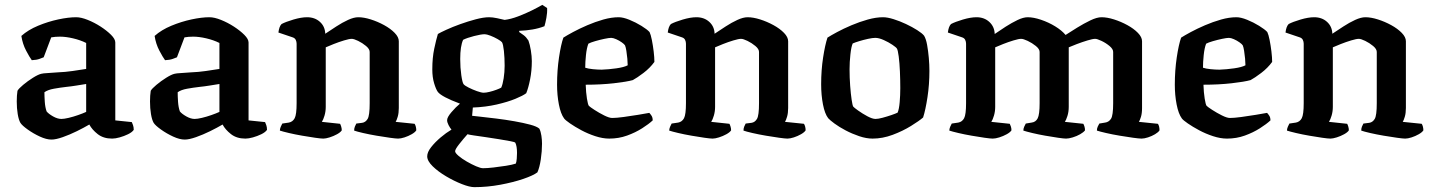

<svg xmlns="http://www.w3.org/2000/svg" viewBox="-20 -571 5901 791"><path d="M192 4Q171 4 144 -8.5Q117 -21 94 -37.5Q71 -54 64 -65Q57 -77 53 -101Q49 -125 49 -153Q49 -178 52 -197Q57 -206 75.5 -221.5Q94 -237 115.5 -250.5Q137 -264 150 -267Q157 -269 176.5 -270Q196 -271 219 -273Q248 -274 279 -278.5Q310 -283 335 -287V-394Q311 -406 281 -413Q251 -420 227 -420Q207 -420 191 -417L160 -335Q155 -333 143 -328.5Q131 -324 111 -323Q102 -335 87.5 -362.5Q73 -390 68 -423Q96 -448 137 -465Q178 -482 220 -491Q262 -500 294 -500Q314 -500 341.5 -489Q369 -478 394.5 -461.5Q420 -445 437.5 -427.5Q455 -410 455 -396V-75L523 -68Q525 -64 528 -55.5Q531 -47 531 -36Q524 -26 507.5 -18Q491 -10 473 -5Q455 0 442 0Q406 0 382.5 -18.5Q359 -37 348 -58Q326 -45 296.5 -30.5Q267 -16 238.5 -6Q210 4 192 4ZM233 -81Q244 -81 263 -85.5Q282 -90 302 -97Q322 -104 335 -110V-225Q316 -222 294.5 -218.5Q273 -215 253 -213Q227 -210 202 -205.5Q177 -201 163 -191Q163 -174 164.5 -151.5Q166 -129 172 -112Q180 -102 198.5 -91.5Q217 -81 233 -81Z M741 4Q720 4 693 -8.5Q666 -21 643 -37.5Q620 -54 613 -65Q606 -77 602 -101Q598 -125 598 -153Q598 -178 601 -197Q606 -206 624.5 -221.5Q643 -237 664.5 -250.5Q686 -264 699 -267Q706 -269 725.5 -270Q745 -271 768 -273Q797 -274 828 -278.5Q859 -283 884 -287V-394Q860 -406 830 -413Q800 -420 776 -420Q756 -420 740 -417L709 -335Q704 -333 692 -328.5Q680 -324 660 -323Q651 -335 636.5 -362.5Q622 -390 617 -423Q645 -448 686 -465Q727 -482 769 -491Q811 -500 843 -500Q863 -500 890.5 -489Q918 -478 943.5 -461.5Q969 -445 986.5 -427.5Q1004 -410 1004 -396V-75L1072 -68Q1074 -64 1077 -55.5Q1080 -47 1080 -36Q1073 -26 1056.5 -18Q1040 -10 1022 -5Q1004 0 991 0Q955 0 931.5 -18.5Q908 -37 897 -58Q875 -45 845.5 -30.5Q816 -16 787.5 -6Q759 4 741 4ZM782 -81Q793 -81 812 -85.5Q831 -90 851 -97Q871 -104 884 -110V-225Q865 -222 843.5 -218.5Q822 -215 802 -213Q776 -210 751 -205.5Q726 -201 712 -191Q712 -174 713.5 -151.5Q715 -129 721 -112Q729 -102 747.5 -91.5Q766 -81 782 -81Z M1312 0Q1302 0 1278 -3.5Q1254 -7 1225 -12Q1196 -17 1170.5 -23Q1145 -29 1133 -33Q1133 -40 1136.5 -48.5Q1140 -57 1143 -62L1170 -66Q1186 -69 1194 -84Q1202 -99 1202 -146V-391Q1202 -399 1198.5 -406.5Q1195 -414 1186 -417L1127 -437Q1130 -462 1140 -472Q1157 -481 1189 -490.5Q1221 -500 1245 -500Q1277 -500 1298 -481Q1319 -462 1320 -432Q1341 -446 1365.5 -462Q1390 -478 1414 -489Q1438 -500 1456 -500Q1479 -500 1507.5 -491Q1536 -482 1562.5 -467.5Q1589 -453 1606 -435.5Q1623 -418 1623 -401V-126Q1623 -105 1618.5 -90Q1614 -75 1610 -69L1688 -61Q1691 -57 1693 -49.5Q1695 -42 1695 -34Q1690 -26 1676 -18Q1662 -10 1646.5 -5Q1631 0 1620 0Q1611 0 1586 -3.5Q1561 -7 1531.5 -12Q1502 -17 1476 -23Q1450 -29 1439 -33Q1439 -42 1442 -49.5Q1445 -57 1448 -62L1472 -65Q1486 -67 1494.5 -81Q1503 -95 1503 -146V-357Q1503 -369 1488 -381.5Q1473 -394 1455.5 -402.5Q1438 -411 1429 -411Q1419 -411 1397.5 -404.5Q1376 -398 1354.5 -389.5Q1333 -381 1322 -376V-131Q1322 -112 1317 -95Q1312 -78 1306 -69L1381 -61Q1383 -58 1385.5 -50Q1388 -42 1388 -34Q1383 -26 1368.5 -18Q1354 -10 1338 -5Q1322 0 1312 0Z M1934 200Q1915 200 1883 187.5Q1851 175 1818 155.5Q1785 136 1762.5 114Q1740 92 1740 73Q1740 56 1756 35.5Q1772 15 1795 -4.5Q1818 -24 1840 -37Q1834 -44 1828 -55.5Q1822 -67 1822 -76Q1822 -88 1840 -109Q1858 -130 1875 -144Q1800 -172 1784 -192Q1776 -203 1768.5 -228Q1761 -253 1761 -285Q1761 -333 1769 -370.5Q1777 -408 1784 -431Q1794 -437 1819 -448.5Q1844 -460 1876 -471.5Q1908 -483 1940 -491.5Q1972 -500 1995 -500Q2009 -500 2028 -496Q2047 -492 2059 -489Q2084 -492 2114.5 -503.5Q2145 -515 2172 -528.5Q2199 -542 2214 -551L2234 -538Q2235 -519 2231 -497.5Q2227 -476 2223 -463Q2200 -454 2173.5 -449.5Q2147 -445 2119 -444V-439Q2127 -434 2137.5 -426Q2148 -418 2157 -404Q2163 -388 2167 -363.5Q2171 -339 2171 -319Q2171 -280 2164 -244.5Q2157 -209 2148 -187Q2135 -177 2103.5 -164Q2072 -151 2026.5 -140.5Q1981 -130 1928 -128L1925 -94Q1933 -93 1961 -90Q1989 -87 2025.5 -82.5Q2062 -78 2099 -71.5Q2136 -65 2164 -57.5Q2192 -50 2202 -41Q2208 -29 2210.5 -11.5Q2213 6 2213 21Q2213 52 2208 85.5Q2203 119 2194 139Q2177 152 2136 166Q2095 180 2041.5 190Q1988 200 1934 200ZM1973 -189Q1982 -189 1996.5 -192.5Q2011 -196 2024.5 -201Q2038 -206 2045 -210Q2051 -223 2055 -248.5Q2059 -274 2059 -300Q2059 -333 2056 -361Q2053 -389 2048 -397Q2044 -402 2030 -410Q2016 -418 2000.5 -424Q1985 -430 1977 -430Q1962 -430 1933 -422.5Q1904 -415 1888 -407Q1876 -381 1876 -328Q1876 -292 1880.5 -261Q1885 -230 1890 -224Q1895 -218 1911 -210Q1927 -202 1945 -195.5Q1963 -189 1973 -189ZM1970 122Q1987 122 2013 119Q2039 116 2064.5 112Q2090 108 2105 103Q2108 96 2109 82Q2110 68 2110 59Q2110 31 2103 17Q2101 14 2082 10.5Q2063 7 2036 2.5Q2009 -2 1981 -6Q1953 -10 1932.5 -13Q1912 -16 1906 -18Q1889 1 1872 22.5Q1855 44 1855 52Q1855 59 1869 71Q1883 83 1903 94.5Q1923 106 1941.5 114Q1960 122 1970 122Z M2490 0Q2463 0 2432.5 -10Q2402 -20 2375 -34.5Q2348 -49 2328.5 -62.5Q2309 -76 2304 -83Q2290 -102 2282.5 -140.5Q2275 -179 2275 -222Q2275 -281 2283 -334.5Q2291 -388 2301 -416Q2315 -425 2341 -439Q2367 -453 2399.5 -467Q2432 -481 2465.5 -490.5Q2499 -500 2529 -500Q2547 -500 2573 -489.5Q2599 -479 2622.5 -464.5Q2646 -450 2656 -439Q2661 -429 2665.5 -406.5Q2670 -384 2673 -359Q2676 -334 2676 -316Q2658 -291 2631 -270.5Q2604 -250 2587 -241Q2562 -234 2509 -228Q2456 -222 2393 -222Q2394 -190 2398 -165Q2402 -140 2406 -135Q2411 -130 2429.5 -118Q2448 -106 2469 -95.5Q2490 -85 2502 -85Q2519 -85 2549 -89Q2579 -93 2609 -98Q2639 -103 2655 -106Q2659 -102 2664 -94.5Q2669 -87 2669 -75Q2653 -60 2625.5 -42.5Q2598 -25 2563.5 -12.5Q2529 0 2490 0ZM2459 -284Q2488 -285 2519.5 -289.5Q2551 -294 2566 -302Q2566 -313 2564.5 -329.5Q2563 -346 2560.5 -361.5Q2558 -377 2555 -384Q2552 -389 2541.5 -396.5Q2531 -404 2518.5 -409.5Q2506 -415 2498 -415Q2489 -415 2470 -411Q2451 -407 2432 -401.5Q2413 -396 2404 -391Q2397 -373 2394 -344Q2391 -315 2391 -292Q2403 -288 2422.5 -286Q2442 -284 2459 -284Z M2916 0Q2906 0 2882 -3.5Q2858 -7 2829 -12Q2800 -17 2774.5 -23Q2749 -29 2737 -33Q2737 -40 2740.5 -48.5Q2744 -57 2747 -62L2774 -66Q2790 -69 2798 -84Q2806 -99 2806 -146V-391Q2806 -399 2802.5 -406.5Q2799 -414 2790 -417L2731 -437Q2734 -462 2744 -472Q2761 -481 2793 -490.5Q2825 -500 2849 -500Q2881 -500 2902 -481Q2923 -462 2924 -432Q2945 -446 2969.5 -462Q2994 -478 3018 -489Q3042 -500 3060 -500Q3083 -500 3111.5 -491Q3140 -482 3166.5 -467.5Q3193 -453 3210 -435.5Q3227 -418 3227 -401V-126Q3227 -105 3222.5 -90Q3218 -75 3214 -69L3292 -61Q3295 -57 3297 -49.5Q3299 -42 3299 -34Q3294 -26 3280 -18Q3266 -10 3250.5 -5Q3235 0 3224 0Q3215 0 3190 -3.5Q3165 -7 3135.5 -12Q3106 -17 3080 -23Q3054 -29 3043 -33Q3043 -42 3046 -49.5Q3049 -57 3052 -62L3076 -65Q3090 -67 3098.5 -81Q3107 -95 3107 -146V-357Q3107 -369 3092 -381.5Q3077 -394 3059.5 -402.5Q3042 -411 3033 -411Q3023 -411 3001.5 -404.5Q2980 -398 2958.5 -389.5Q2937 -381 2926 -376V-131Q2926 -112 2921 -95Q2916 -78 2910 -69L2985 -61Q2987 -58 2989.5 -50Q2992 -42 2992 -34Q2987 -26 2972.5 -18Q2958 -10 2942 -5Q2926 0 2916 0Z M3575 0Q3549 0 3519.5 -10Q3490 -20 3463.5 -34Q3437 -48 3418 -62Q3399 -76 3392 -84Q3378 -102 3370.5 -140.5Q3363 -179 3363 -224Q3363 -282 3371 -334Q3379 -386 3389 -416Q3403 -425 3429 -439Q3455 -453 3488 -467Q3521 -481 3555 -490.5Q3589 -500 3618 -500Q3636 -500 3661.5 -492Q3687 -484 3712.5 -472Q3738 -460 3758.5 -447Q3779 -434 3787 -424Q3795 -411 3799.5 -386Q3804 -361 3806.5 -332.5Q3809 -304 3809 -279Q3809 -223 3801 -170.5Q3793 -118 3783 -87Q3767 -73 3733 -52Q3699 -31 3657.5 -15.5Q3616 0 3575 0ZM3587 -81Q3598 -81 3616.5 -86Q3635 -91 3652.5 -97Q3670 -103 3678 -107Q3684 -121 3686.5 -150Q3689 -179 3689 -208Q3689 -240 3687.5 -276Q3686 -312 3682.5 -338.5Q3679 -365 3675 -371Q3672 -376 3656.5 -386.5Q3641 -397 3621 -406Q3601 -415 3586 -415Q3575 -415 3556.5 -411Q3538 -407 3520 -401.5Q3502 -396 3493 -392Q3487 -379 3483.5 -347Q3480 -315 3480 -286Q3480 -251 3482.5 -217.5Q3485 -184 3488.5 -160.5Q3492 -137 3495 -132Q3498 -128 3515.5 -115.5Q3533 -103 3553.5 -92Q3574 -81 3587 -81Z M4070 0Q4060 0 4036 -3.5Q4012 -7 3983 -12Q3954 -17 3928.5 -23Q3903 -29 3891 -33Q3891 -40 3894.5 -48.5Q3898 -57 3901 -62L3928 -66Q3944 -69 3952 -84Q3960 -99 3960 -146V-391Q3960 -399 3956.5 -406.5Q3953 -414 3944 -417L3885 -437Q3888 -462 3898 -472Q3915 -481 3947 -490.5Q3979 -500 4003 -500Q4035 -500 4056 -480.5Q4077 -461 4078 -431Q4098 -445 4123 -461Q4148 -477 4172 -488.5Q4196 -500 4214 -500Q4238 -500 4269 -489.5Q4300 -479 4327 -462.5Q4354 -446 4370 -427Q4390 -440 4417.5 -457Q4445 -474 4472 -487Q4499 -500 4518 -500Q4541 -500 4569.5 -491Q4598 -482 4624.5 -467.5Q4651 -453 4668 -435.5Q4685 -418 4685 -401V-126Q4685 -104 4680.5 -89.5Q4676 -75 4672 -69L4750 -61Q4753 -58 4755 -50.5Q4757 -43 4757 -34Q4752 -26 4738.5 -18Q4725 -10 4709.5 -5Q4694 0 4683 0Q4673 0 4648 -3.5Q4623 -7 4593 -12Q4563 -17 4537 -23Q4511 -29 4499 -33Q4499 -42 4502.5 -49.5Q4506 -57 4509 -62L4533 -66Q4548 -68 4557 -81.5Q4566 -95 4566 -146V-357Q4566 -369 4551 -381.5Q4536 -394 4518 -402.5Q4500 -411 4492 -411Q4482 -411 4460.5 -404.5Q4439 -398 4416.5 -389.5Q4394 -381 4383 -376V-131Q4383 -110 4377.5 -93Q4372 -76 4367 -69L4443 -61Q4445 -58 4447.5 -50.5Q4450 -43 4450 -34Q4444 -26 4430 -18Q4416 -10 4399.5 -5Q4383 0 4372 0Q4363 0 4339 -3.5Q4315 -7 4286.5 -12Q4258 -17 4233 -23Q4208 -29 4196 -33Q4196 -41 4199.5 -49Q4203 -57 4206 -62L4230 -66Q4247 -68 4255 -83.5Q4263 -99 4263 -146V-357Q4263 -369 4247.5 -381.5Q4232 -394 4214 -402.5Q4196 -411 4187 -411Q4177 -411 4155.5 -404.5Q4134 -398 4112.5 -389.5Q4091 -381 4080 -376V-131Q4080 -112 4075 -95Q4070 -78 4064 -69L4140 -61Q4142 -57 4144.5 -50Q4147 -43 4147 -34Q4142 -26 4127.5 -18Q4113 -10 4097 -5Q4081 0 4070 0Z M5035 0Q5008 0 4977.5 -10Q4947 -20 4920 -34.5Q4893 -49 4873.5 -62.5Q4854 -76 4849 -83Q4835 -102 4827.5 -140.5Q4820 -179 4820 -222Q4820 -281 4828 -334.5Q4836 -388 4846 -416Q4860 -425 4886 -439Q4912 -453 4944.5 -467Q4977 -481 5010.5 -490.5Q5044 -500 5074 -500Q5092 -500 5118 -489.5Q5144 -479 5167.5 -464.5Q5191 -450 5201 -439Q5206 -429 5210.5 -406.5Q5215 -384 5218 -359Q5221 -334 5221 -316Q5203 -291 5176 -270.5Q5149 -250 5132 -241Q5107 -234 5054 -228Q5001 -222 4938 -222Q4939 -190 4943 -165Q4947 -140 4951 -135Q4956 -130 4974.5 -118Q4993 -106 5014 -95.5Q5035 -85 5047 -85Q5064 -85 5094 -89Q5124 -93 5154 -98Q5184 -103 5200 -106Q5204 -102 5209 -94.5Q5214 -87 5214 -75Q5198 -60 5170.5 -42.5Q5143 -25 5108.5 -12.5Q5074 0 5035 0ZM5004 -284Q5033 -285 5064.5 -289.5Q5096 -294 5111 -302Q5111 -313 5109.5 -329.5Q5108 -346 5105.5 -361.5Q5103 -377 5100 -384Q5097 -389 5086.5 -396.5Q5076 -404 5063.5 -409.5Q5051 -415 5043 -415Q5034 -415 5015 -411Q4996 -407 4977 -401.5Q4958 -396 4949 -391Q4942 -373 4939 -344Q4936 -315 4936 -292Q4948 -288 4967.5 -286Q4987 -284 5004 -284Z M5461 0Q5451 0 5427 -3.5Q5403 -7 5374 -12Q5345 -17 5319.5 -23Q5294 -29 5282 -33Q5282 -40 5285.5 -48.5Q5289 -57 5292 -62L5319 -66Q5335 -69 5343 -84Q5351 -99 5351 -146V-391Q5351 -399 5347.5 -406.5Q5344 -414 5335 -417L5276 -437Q5279 -462 5289 -472Q5306 -481 5338 -490.5Q5370 -500 5394 -500Q5426 -500 5447 -481Q5468 -462 5469 -432Q5490 -446 5514.5 -462Q5539 -478 5563 -489Q5587 -500 5605 -500Q5628 -500 5656.5 -491Q5685 -482 5711.5 -467.5Q5738 -453 5755 -435.5Q5772 -418 5772 -401V-126Q5772 -105 5767.5 -90Q5763 -75 5759 -69L5837 -61Q5840 -57 5842 -49.5Q5844 -42 5844 -34Q5839 -26 5825 -18Q5811 -10 5795.5 -5Q5780 0 5769 0Q5760 0 5735 -3.5Q5710 -7 5680.5 -12Q5651 -17 5625 -23Q5599 -29 5588 -33Q5588 -42 5591 -49.5Q5594 -57 5597 -62L5621 -65Q5635 -67 5643.5 -81Q5652 -95 5652 -146V-357Q5652 -369 5637 -381.5Q5622 -394 5604.5 -402.5Q5587 -411 5578 -411Q5568 -411 5546.5 -404.5Q5525 -398 5503.5 -389.5Q5482 -381 5471 -376V-131Q5471 -112 5466 -95Q5461 -78 5455 -69L5530 -61Q5532 -58 5534.5 -50Q5537 -42 5537 -34Q5532 -26 5517.5 -18Q5503 -10 5487 -5Q5471 0 5461 0Z"/></svg>

Font: Texturina SemiBold
Style: Regular
Weight: 600
Designer: Guillermo Torres Carreño
Foundry: Omnibus-Type
Version: Version 1.002; ttfautohint (v1.8.3)